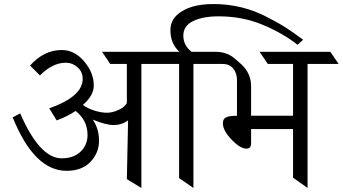

<svg xmlns="http://www.w3.org/2000/svg" viewBox="-20 -932 1699 952"><path d="M310 -85Q150 -85 43 -350L80 -370Q177 -147 286 -147Q345 -147 379.5 -180Q414 -213 414 -263Q414 -335 355 -382Q313 -354 261 -335L224 -395Q390 -453 390 -541Q390 -576 364.5 -598.5Q339 -621 306 -621Q241 -621 178 -558L129 -607Q198 -684 286 -684Q350 -684 397.5 -627.5Q445 -571 445 -508Q445 -458 391 -412Q414 -394 448.5 -383.5Q483 -373 510 -373Q537 -373 567 -386.5Q597 -400 609 -421V-615H526Q519 -627 486 -675H791L831 -615H681V0L609 -44L615 -335Q583 -312 543.5 -312Q504 -312 440 -339Q471 -294 471 -234Q471 -174 428.5 -129.5Q386 -85 310 -85Z M1064 -851Q986 -851 937.5 -827.5Q889 -804 889 -755.5Q889 -707 930 -675H1053L1092 -615H939V0L868 -49V-615H754L715 -675H870Q825 -715 825 -782Q825 -829 860 -860Q920 -912 1038 -912Q1182 -912 1307 -846Q1367 -815 1402 -792Q1437 -769 1483 -735L1455 -710Q1385 -766 1284 -808.5Q1183 -851 1064 -851Z M1505 -615V0L1433 -51V-292H1225V-221Q1225 -195 1202 -195Q1171 -195 1128 -240Q1085 -285 1085 -321Q1085 -341 1099.5 -349.5Q1114 -358 1155 -358V-535Q1155 -570 1136 -592.5Q1117 -615 1084 -615H1013L973 -675H1051Q1106 -675 1146 -640L1179 -611Q1225 -566 1225 -505V-358H1433V-615H1308L1267 -675H1618L1659 -615Z"/></svg>

Font: Halant
Style: Regular
Weight: 400
Designer: Hitesh Malaviya (Devanagari), Satya Rajpurohit (Latin)
Foundry: Indian Type Foundry
Version: Version 1.100;PS 1.0;hotconv 1.0.78;makeotf.lib2.5.61930; tt